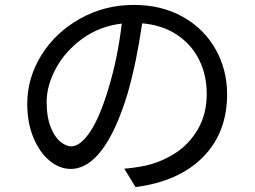

<svg xmlns="http://www.w3.org/2000/svg" viewBox="-20 -736 1040 782"><path d="M571 -61Q638 -76 695 -113Q752 -150 787 -211.5Q822 -273 822 -354Q822 -430 791 -492.5Q760 -555 700.5 -594.5Q641 -634 559 -641Q536 -482 500 -356Q454 -204 395.5 -126Q337 -48 268 -48Q223 -48 182.5 -81Q142 -114 116.5 -174.5Q91 -235 91 -313Q91 -419 149 -512Q207 -605 307 -660.5Q407 -716 525 -716Q638 -716 724.5 -667.5Q811 -619 858 -535.5Q905 -452 905 -352Q905 -196 807 -96.5Q709 3 532 26L486 -49Q526 -52 571 -61ZM421 -373Q459 -497 476 -640Q385 -629 315.5 -578.5Q246 -528 208 -458Q170 -388 170 -320Q170 -261 185.5 -220.5Q201 -180 224.5 -160Q248 -140 271 -140Q306 -140 345.5 -197Q385 -254 421 -373Z"/></svg>

Font: Noto Sans SC
Style: Regular
Weight: 400
Designer: Ryoko NISHIZUKA ____ (kana & ideographs); Paul D. Hunt (Latin, Greek & Cyrillic); Wenlong ZHANG ___ (bopomofo); Sandoll 
Foundry: Adobe Systems Incorporated
Version: Version 1.004